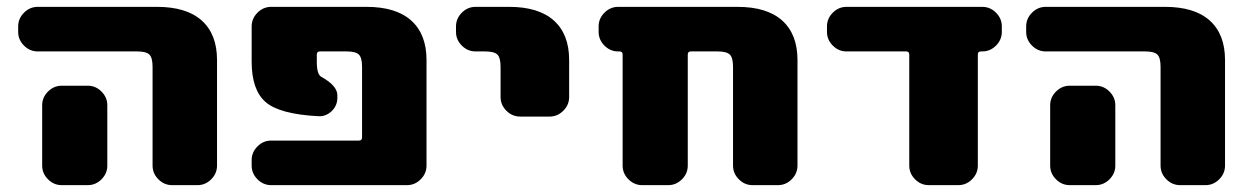

<svg xmlns="http://www.w3.org/2000/svg" viewBox="-20 -540 3651 560"><path d="M236 -290Q259 -290 276 -273Q293 -256 293 -233V-190V-57Q293 -34 276 -17Q259 0 236 0H160Q137 0 120 -17Q103 -34 103 -57V-190V-233Q103 -256 120 -273Q137 -290 160 -290ZM438 -520Q524 -520 568.5 -480Q613 -440 613 -365V-57Q613 -34 596 -17Q579 0 556 0H482Q459 0 442 -17Q425 -34 425 -57V-345Q425 -372 415.5 -381Q406 -390 380 -390H90Q67 -390 50 -407Q33 -424 33 -447V-463Q33 -486 50 -503Q67 -520 90 -520Z M1049 -520Q1135 -520 1179.5 -480Q1224 -440 1224 -365V-57Q1224 -34 1207 -17Q1190 0 1167 0H771Q748 0 731 -17Q714 -34 714 -57V-73Q714 -96 731 -113Q748 -130 771 -130H1027Q1036 -130 1036 -139V-345Q1036 -372 1026.5 -381Q1017 -390 991 -390H913Q904 -390 904 -381V-360Q904 -323 917 -316Q964 -290 964 -262V-255Q964 -232 947.5 -216Q931 -200 909 -201Q795 -207 754.5 -242.5Q714 -278 714 -360V-463Q714 -486 731 -503Q748 -520 771 -520Z M1465 -520Q1551 -520 1595.5 -480Q1640 -440 1640 -365V-257Q1640 -234 1623 -217Q1606 -200 1583 -200H1497Q1474 -200 1457 -217Q1440 -234 1440 -257V-345Q1440 -372 1430.5 -381Q1421 -390 1395 -390H1367Q1344 -390 1327 -407Q1310 -424 1310 -447V-463Q1310 -486 1327 -503Q1344 -520 1367 -520Z M2131 -520Q2217 -520 2261.5 -480Q2306 -440 2306 -365V-57Q2306 -34 2289 -17Q2272 0 2249 0H2175Q2152 0 2135 -17Q2118 -34 2118 -57V-345Q2118 -372 2108.5 -381Q2099 -390 2073 -390H1995Q1986 -390 1986 -381V-57Q1986 -34 1969 -17Q1952 0 1929 0H1853Q1830 0 1813 -17Q1796 -34 1796 -57V-381Q1796 -390 1787 -390H1783Q1760 -390 1743 -407Q1726 -424 1726 -447V-463Q1726 -486 1743 -503Q1760 -520 1783 -520Z M2845 -520Q2868 -520 2885 -503Q2902 -486 2902 -463V-447Q2902 -424 2885 -407Q2868 -390 2845 -390H2841Q2832 -390 2832 -381V-57Q2832 -34 2815 -17Q2798 0 2775 0H2689Q2666 0 2649 -17Q2632 -34 2632 -57V-381Q2632 -390 2623 -390H2449Q2426 -390 2409 -407Q2392 -424 2392 -447V-463Q2392 -486 2409 -503Q2426 -520 2449 -520Z M3176 -290Q3199 -290 3216 -273Q3233 -256 3233 -233V-190V-57Q3233 -34 3216 -17Q3199 0 3176 0H3100Q3077 0 3060 -17Q3043 -34 3043 -57V-190V-233Q3043 -256 3060 -273Q3077 -290 3100 -290ZM3378 -520Q3464 -520 3508.5 -480Q3553 -440 3553 -365V-57Q3553 -34 3536 -17Q3519 0 3496 0H3422Q3399 0 3382 -17Q3365 -34 3365 -57V-345Q3365 -372 3355.5 -381Q3346 -390 3320 -390H3030Q3007 -390 2990 -407Q2973 -424 2973 -447V-463Q2973 -486 2990 -503Q3007 -520 3030 -520Z"/></svg>

Font: Rounded Mplus 1c Black
Style: Regular
Weight: 900
Version: Version 1.059.20150529